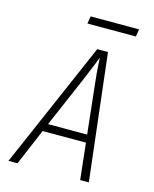

<svg xmlns="http://www.w3.org/2000/svg" viewBox="-130 -984 861 1071"><g transform="rotate(15 300.0 -448.5)"><path d="M24 0 341 -730H403L488 0H438L415 -210H165L76 0ZM184 -255H410L378 -550Q372 -604 370 -640.5Q368 -677 367 -688Q363 -677 348.5 -640.5Q334 -604 311 -550ZM251 -854 258 -897H538L531 -854Z"/></g></svg>

Font: JetBrains Mono Thin
Style: Italic
Weight: 100
Italic angle: -9°
Monospace: yes
Designer: Philipp Nurullin, Konstantin Bulenkov
Foundry: JetBrains
Version: Version 2.305; ttfautohint (v1.8.4.7-5d5b)